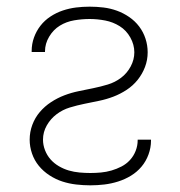

<svg xmlns="http://www.w3.org/2000/svg" viewBox="-20 -548 540 576"><path d="M251 8Q230 8 208.5 5.5Q187 3 167 -3.5Q147 -10 128.5 -22Q110 -34 96.5 -50.5Q83 -67 76 -87.5Q69 -108 69 -129Q69 -152 77 -173.5Q85 -195 99.5 -212Q114 -229 133 -241.5Q152 -254 173 -262Q194 -270 216 -274.5Q238 -279 260 -283.5Q282 -288 303.5 -294.5Q325 -301 343 -314.5Q361 -328 372 -348.5Q383 -369 383 -391Q383 -414 371 -435.5Q359 -457 339 -469.5Q319 -482 295.5 -486.5Q272 -491 249 -491Q226 -491 202.5 -487Q179 -483 159.5 -471Q140 -459 127.5 -438Q115 -417 115 -394V-392H75V-395Q75 -416 82 -435.5Q89 -455 101.5 -471Q114 -487 131.5 -498.5Q149 -510 168.5 -516.5Q188 -523 208 -525.5Q228 -528 249 -528Q270 -528 290.5 -525.5Q311 -523 330.5 -516Q350 -509 367.5 -497Q385 -485 397.5 -468.5Q410 -452 416.5 -432Q423 -412 423 -391Q423 -368 415 -347Q407 -326 393 -308.5Q379 -291 360 -278.5Q341 -266 320 -258Q299 -250 277 -245.5Q255 -241 233 -236.5Q211 -232 189.5 -225.5Q168 -219 150 -205.5Q132 -192 120.5 -172Q109 -152 109 -129Q109 -113 115 -97.5Q121 -82 131.5 -70Q142 -58 156.5 -49.5Q171 -41 186.5 -36.5Q202 -32 218.5 -30.5Q235 -29 251 -29Q267 -29 283 -30.5Q299 -32 314.5 -36.5Q330 -41 344.5 -48.5Q359 -56 370 -68Q381 -80 387 -95.5Q393 -111 393 -127V-129H433V-126Q433 -105 425.5 -84.5Q418 -64 404.5 -48Q391 -32 373 -21Q355 -10 334.5 -3.5Q314 3 293 5.5Q272 8 251 8Z"/></svg>

Font: Iosevka SS18 Extralight
Style: Regular
Weight: 200
Monospace: yes
Designer: Belleve Invis
Foundry: Belleve Invis
Version: Version 25.1.1; ttfautohint (v1.8.4)